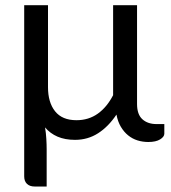

<svg xmlns="http://www.w3.org/2000/svg" viewBox="-20 -526 638 718"><path d="M594.5 -62V-26Q594.5 -14.5 578.8 -4.8Q563 5 534.5 5Q513.5 5 494.2 -1Q475 -7 459.2 -19.8Q443.5 -32.5 432 -51.8Q420.5 -71 415.5 -97.5Q385.5 -52.5 347 -27.8Q308.5 -3 260.5 -3Q223 -3 195.2 -15Q167.5 -27 148.5 -49.5Q152 -28.5 153.2 -7.2Q154.5 14 154.5 32V171.5H110Q91 171.5 80.8 161.5Q70.5 151.5 70.5 133.5V-506.5H159.5V-200Q159.5 -143 186 -109.8Q212.5 -76.5 266 -76.5Q311.5 -76.5 345.8 -101Q380 -125.5 403 -170V-506.5H492.5V-137Q492.5 -98 512.5 -80Q532.5 -62 565.5 -62Z"/></svg>

Font: Lato
Style: Regular
Weight: 400
Designer: Lukasz Dziedzic with Adam Twardoch and Botio Nikoltchev
Foundry: tyPoland Lukasz Dziedzic
Version: Version 2.010; 2014-09-01; http://www.latofonts.com/; ttfaut